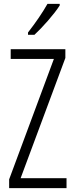

<svg xmlns="http://www.w3.org/2000/svg" viewBox="-20 -967 382 987"><path d="M287 -939V-947H224C196 -898 165 -853 124 -800V-788H157C197 -825 258 -893 287 -939ZM322 0V-51H86L316 -669V-714H35V-664H257L27 -45V0Z"/></svg>

Font: Noto Sans Georgian ExtraCondensed Light
Style: Regular
Weight: 300
Width: 2
Designer: Monotype Design Team, Akaki Razmadze
Foundry: Google LLC
Version: Version 2.005